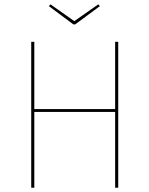

<svg xmlns="http://www.w3.org/2000/svg" viewBox="-20 -876 697 896"><path d="M438.6 -855.7 326.7 -777.3 215.6 -855.7 208 -847.4 322.7 -762H330.7L446.1 -847.4ZM517.3 0H531.7V-680.9H517.3V-367.1H140.1V-680.9H125.7V0H140.1V-353.6H517.3Z"/></svg>

Font: Fira Sans Hair
Style: Regular
Weight: 100
Designer: bBox Type GmbH & Carrois Corporate GbR & Edenspiekermann AG
Foundry: bBox Type GmbH & Carrois Corporate GbR & Edenspiekermann AG
Version: Version 4.300;PS 004.300;hotconv 1.0.88;makeotf.lib2.5.64775